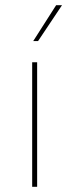

<svg xmlns="http://www.w3.org/2000/svg" viewBox="-20 -714 265 734"><path d="M103 0V-476H122V0ZM194.5 -694H217L125.5 -557H107Z"/></svg>

Font: Anek Latin Expanded Thin
Style: Regular
Weight: 250
Width: 7
Designer: Yesha Goshar
Foundry: Ek Type
Version: Version 1.003